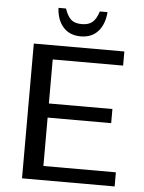

<svg xmlns="http://www.w3.org/2000/svg" viewBox="-57 -875 693 921"><g transform="rotate(5 290.0 -415.0)"><path d="M530 0H84V-649H520V-581H181V-369H487V-301H181V-68H530ZM423 -830Q419 -772 388.5 -737.5Q358 -703 305 -703Q251 -703 220.5 -737.5Q190 -772 187 -830H223Q236 -793 253.5 -777.5Q271 -762 305 -762Q338 -762 356.5 -778Q375 -794 386 -830Z"/></g></svg>

Font: Play
Style: Regular
Weight: 400
Designer: Jonas Hecksher
Foundry: Jonas Hecksher, Playtypeª, e-types AS
Version: Version 1.002